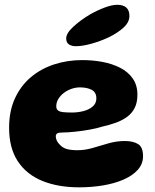

<svg xmlns="http://www.w3.org/2000/svg" viewBox="-20 -741 647 802"><path d="M310 41.5Q223 41.5 157 14.8Q91 -12 54.5 -67.2Q18 -122.5 18 -207Q18 -276.5 42 -329.2Q66 -382 108 -417.8Q150 -453.5 205.5 -471.8Q261 -490 323.5 -490Q366.5 -490 407.2 -482.5Q448 -475 481.2 -458.2Q514.5 -441.5 534.2 -413.5Q554 -385.5 554 -345.5Q554 -312.5 542.5 -290Q531 -267.5 510.8 -252.8Q490.5 -238 464.2 -228.5Q438 -219 408.5 -212.5Q387.5 -205.5 356 -199.8Q324.5 -194 293.2 -190.8Q262 -187.5 240.5 -187.5Q225.5 -187.5 219.2 -183.8Q213 -180 213 -171Q213 -163 217.2 -153.8Q221.5 -144.5 229.5 -137Q242 -123 260 -118.2Q278 -113.5 303.5 -113.5Q335 -113.5 367.8 -123.2Q400.5 -133 434 -142.5Q467.5 -152 501 -152Q536 -152 556.8 -139.2Q577.5 -126.5 577.5 -88.5Q577.5 -56.5 555.8 -32Q534 -7.5 496.2 9Q458.5 25.5 410.5 33.5Q362.5 41.5 310 41.5ZM282 -271Q305 -271 328 -276.8Q351 -282.5 366.8 -295.8Q382.5 -309 382.5 -330Q382.5 -355.5 363 -365.8Q343.5 -376 314 -376Q296 -376 278.2 -369.8Q260.5 -363.5 246.2 -352.5Q232 -341.5 223.5 -327.2Q215 -313 215 -297Q215 -285.5 222.2 -279.8Q229.5 -274 244.5 -272.5Q259.5 -271 282 -271ZM296.5 -548Q279.5 -548 268 -555.5Q256.5 -563 256.5 -580.5Q256.5 -602 286 -629.2Q315.5 -656.5 356.5 -681Q386.5 -698 417.2 -709.5Q448 -721 470 -721Q494 -721 507.2 -709.8Q520.5 -698.5 520.5 -674Q520.5 -648.5 496.8 -626.5Q473 -604.5 436 -586Q401 -569.5 363.2 -558.8Q325.5 -548 296.5 -548Z"/></svg>

Font: Gluten
Style: Bold
Weight: 700
Designer: Tyler Finck
Foundry: Etcetera Type Company
Version: Version 1.204